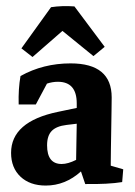

<svg xmlns="http://www.w3.org/2000/svg" viewBox="-20 -589 435 617"><path d="M219.2 -568.4 316.4 -438.5 280.3 -408.7 180.7 -489.7 84.5 -405.8 48.8 -433.6 144 -565.9Q179.7 -571.3 219.2 -568.4ZM127 7.3Q76.2 7.3 45.9 -21.2Q15.6 -49.8 15.6 -97.7Q15.6 -198.2 166 -229.5L226.6 -242.2V-256.8Q226.6 -326.2 166 -326.2Q148.4 -326.2 130.9 -320.3L95.2 -253.4H40Q38.6 -303.7 45.9 -344.7Q118.7 -385.3 207 -385.3Q338.9 -385.3 338.9 -275.9Q338.9 -262.2 338.4 -233.2Q337.9 -204.1 337.4 -170.7Q336.9 -137.2 336.4 -108.2Q335.9 -79.1 335.9 -64.5V-56.6L376 -44.9L372.6 -3.9Q328.6 3.4 253.9 2.4L240.2 -38.1Q189.9 7.3 127 7.3ZM131.3 -122.1Q131.3 -62 178.2 -62Q198.2 -62 224.6 -75.2Q225.1 -104.5 225.6 -134.3Q226.1 -164.1 226.6 -191.4L193.8 -187.5Q161.1 -183.6 146.2 -168.2Q131.3 -152.8 131.3 -122.1Z"/></svg>

Font: Markazi Text
Style: Bold
Weight: 700
Designer: Borna Izadpanah (Arabic designer), Fiona Ross (Arabic design director) and Florian Runge (Latin designer)
Foundry: Borna Izadpanah and Florian Runge
Version: Version 1.001; ttfautohint (v1.8.3)